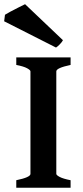

<svg xmlns="http://www.w3.org/2000/svg" viewBox="-46 -886 394 906"><path d="M30.8 0V-35.6Q97.7 -49.3 97.7 -65.4V-549.3Q97.7 -555.2 81.8 -564Q65.9 -572.8 30.8 -579.6V-615.2H287.1V-579.6Q219.7 -565.4 219.7 -549.3V-65.4Q219.7 -59.6 235.8 -51Q252 -42.5 287.1 -35.6V0ZM251 -696.3Q246.6 -687.5 236.3 -677Q226.1 -666.5 218.3 -661.6L-26.4 -785.6L-22.5 -816.4Q-17.1 -820.3 3.2 -831.1Q23.4 -841.8 44.2 -852.3Q64.9 -862.8 72.3 -866.2Z"/></svg>

Font: Gentium Plus
Style: Bold
Weight: 700
Designer: Victor Gaultney, Annie Olsen, Iska Routamaa, Becca Hirsbrunner
Foundry: SIL International
Version: Version 6.101